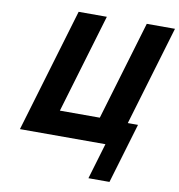

<svg xmlns="http://www.w3.org/2000/svg" viewBox="-108 -923 1172 1260"><g transform="rotate(10 477.5 -293.0)"><path d="M570.6 -165H304.6L501.2 -825H313.2L67.5 0H637.2L566 239.2H706.3L825.7 -162H757.7L955.2 -825H767.2Z"/></g></svg>

Font: Hussar
Style: BdOblThree
Weight: 700
Foundry: Cannot Into Space Fonts
Version: Version 2.00